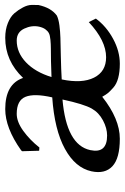

<svg xmlns="http://www.w3.org/2000/svg" viewBox="111 -590 489 752"><g transform="rotate(-90 356.0 -214.5)"><path d="M341.8 -214.8Q163.6 -199.2 143.6 -106Q129.4 -40 200.7 -40Q229.5 -40 260 -56.2Q290.5 -72.3 306.2 -100.1Q323.7 -130.9 341.8 -214.8ZM429.7 -257.8Q459.5 -259.3 492.2 -259.8Q524.9 -260.3 541.5 -260.3Q558.1 -260.3 575.9 -262Q593.8 -263.7 602.1 -268.3Q610.4 -272.9 616.9 -282Q623.5 -291 627 -306.2Q633.3 -335 619.4 -364.5Q605.5 -394 572.8 -394Q525.4 -394 487.3 -357.7Q449.2 -321.3 429.7 -257.8ZM285.6 -394Q254.4 -394 219 -368.4Q183.6 -342.8 153.8 -305.2L141.1 -306.2L139.2 -373L143.1 -377Q230.5 -439 304.2 -439Q402.3 -439 426.3 -369.1Q492.7 -439 583.5 -439Q615.7 -439 641.1 -428.7Q666.5 -418.5 679.7 -403.1Q692.9 -387.7 702.4 -369.6Q711.9 -351.6 712.2 -335.7Q712.4 -319.8 711.9 -309.1Q701.2 -259.3 670.4 -236.8Q656.2 -230 632.1 -226.8Q607.9 -223.6 583.3 -222.9Q558.6 -222.2 510 -221.2Q461.4 -220.2 420.4 -217.8Q403.8 -138.2 427.5 -91.1Q451.2 -43.9 507.3 -43.9Q572.3 -43.9 645 -111.8L658.7 -84Q627.9 -42.5 579.3 -16.4Q530.8 9.8 481.9 9.8Q449.7 9.8 426 3.4Q402.3 -2.9 387.7 -16.1Q373 -29.3 366.9 -36.9Q360.8 -44.4 352.5 -59.1Q265.6 9.8 188 9.8Q111.3 9.8 80.3 -19.3Q49.3 -48.3 60.5 -101.1Q74.2 -164.6 148.7 -205.3Q223.1 -246.1 350.1 -254.9Q366.2 -325.2 352.3 -359.6Q338.4 -394 285.6 -394Z"/></g></svg>

Font: Linux Biolinum O
Style: Italic
Weight: 400
Italic angle: -12°
Designer: Philipp H. Poll
Foundry: Philipp H. Poll
Version: Version 1.1.3